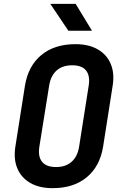

<svg xmlns="http://www.w3.org/2000/svg" viewBox="-20 -970 640 1000"><path d="M254 10Q185 10 138 -17Q91 -44 70.5 -92.5Q50 -141 60 -206L110 -524Q127 -627 195.5 -683.5Q264 -740 373 -740Q442 -740 489 -713Q536 -686 556.5 -637.5Q577 -589 567 -525L517 -206Q500 -103 431.5 -46.5Q363 10 254 10ZM272 -100Q322 -100 353 -127.5Q384 -155 392 -206L442 -524Q450 -575 428.5 -602.5Q407 -630 356 -630Q305 -630 274.5 -602.5Q244 -575 236 -524L185 -206Q177 -155 199 -127.5Q221 -100 272 -100ZM336 -810 242 -950H374L459 -810Z"/></svg>

Font: JetBrains Mono NL
Style: Bold Italic
Weight: 700
Italic angle: -9°
Designer: Philipp Nurullin, Konstantin Bulenkov
Foundry: JetBrains
Version: Version 2.304; ttfautohint (v1.8.4.7-5d5b)